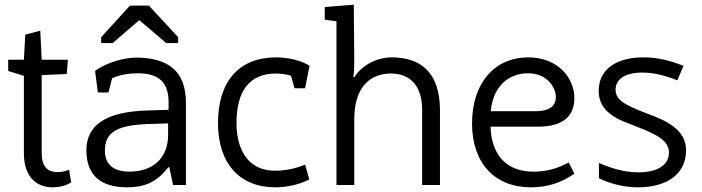

<svg xmlns="http://www.w3.org/2000/svg" viewBox="-20 -790 2996 820"><path d="M205 10C241 10 266 0 284 -11L275 -65C259 -59 245 -55 225 -55C182 -55 158 -80 158 -136V-469L265 -474L270 -535H158L152 -659L88 -642L82 -535H15V-487L82 -466V-136C82 -35 135 10 205 10Z M774 0V-352C774 -484 700 -544 561 -544C511 -544 434 -523 386 -487L398 -395H443L459 -456C495 -472 534 -477 569 -477C658 -477 700 -438 700 -354V-321L605 -318C432 -312 349 -256 349 -148C349 -47 404 10 523 10C593 10 648 -9 699 -76H703L719 0ZM533 -57C464 -57 428 -88 428 -147C428 -222 475 -254 604 -260L698 -263V-215C698 -115 634 -57 533 -57ZM412 -631V-606H461L575 -704L690 -606H741V-631L616 -766H535Z M1155 10C1209 10 1265 -4 1301 -24L1283 -87C1236 -68 1197 -61 1153 -61C1051 -61 990 -136 990 -265C990 -404 1048 -476 1158 -476C1174 -476 1203 -474 1223 -466L1238 -413H1283L1302 -509C1269 -531 1211 -545 1160 -545C1001 -545 911 -443 911 -264C911 -94 1002 10 1155 10Z M1417 0H1493V-280C1493 -363 1517 -416 1555 -446C1581 -466 1613 -476 1649 -476C1727 -476 1783 -429 1783 -320V0H1859V-319C1859 -478 1779 -545 1653 -545C1590 -545 1526 -512 1494 -461H1489C1492 -479 1493 -502 1493 -530L1491 -770L1367 -760V-706L1417 -699Z M2247 10C2324 10 2379 -12 2433 -48L2409 -96C2355 -68 2313 -57 2258 -57C2143 -57 2079 -128 2075 -249H2277C2394 -249 2433 -302 2433 -371C2433 -455 2365 -545 2236 -545C2093 -545 1996 -436 1996 -263C1996 -92 2094 10 2247 10ZM2076 -315C2085 -418 2149 -477 2235 -477C2320 -477 2354 -413 2354 -376C2354 -336 2325 -315 2267 -315Z M2704 10C2829 10 2910 -47 2910 -148C2910 -238 2822 -276 2749 -303C2704 -320 2677 -332 2655 -344C2625 -361 2609 -379 2609 -407C2609 -452 2650 -480 2723 -480C2771 -480 2816 -469 2873 -447L2899 -509C2842 -531 2790 -545 2729 -545C2609 -545 2537 -492 2537 -402C2537 -355 2557 -322 2599 -294C2627 -276 2649 -269 2702 -248C2779 -218 2837 -191 2837 -139C2837 -83 2785 -54 2707 -54C2645 -54 2589 -72 2538 -94V-29C2580 -7 2644 10 2704 10Z"/></svg>

Font: Frost Regular
Style: Regular
Weight: 400
Designer: Lee Frost
Foundry: Lee Frost for Ice Communication Norge AS
Version: Version 2.011;hotconv 1.0.107;makeotfexe 2.5.65593